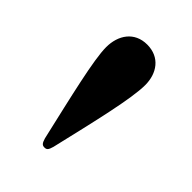

<svg xmlns="http://www.w3.org/2000/svg" viewBox="-122 -887 479 479"><g transform="rotate(45 117.0 -647.5)"><path d="M117 -466C125 -466 128 -469 132 -483C160 -602 185 -706 185 -754C185 -795 162 -829 117 -829C72 -829 49 -794 49 -752C49 -708 74 -605 102 -483C106 -469 110 -466 117 -466Z"/></g></svg>

Font: Shippori Mincho OTF
Style: Bold
Weight: 800
Designer: FONTDASU
Foundry: FONTDASU / Google Inc. / but / Adobe
Version: Version 3.300;hotconv 1.0.109;makeotfexe 2.5.65596